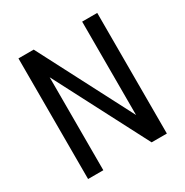

<svg xmlns="http://www.w3.org/2000/svg" viewBox="-164 -845 946 980"><g transform="rotate(-30 309.5 -355.5)"><path d="M541 0V-710.9H452.1V-160.6L166.5 -710.9H76.7V0H166.5V-547.9L451.2 0Z"/></g></svg>

Font: Roboto Condensed
Style: Regular
Weight: 400
Designer: Google
Version: Version 2.134; 2016